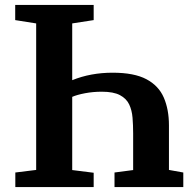

<svg xmlns="http://www.w3.org/2000/svg" viewBox="-20 -763 792 783"><path d="M127.5 -70V-667.5L42 -681V-743H362V-681L274.5 -667.5V-436Q349.5 -466.5 439.5 -466.5Q527 -466.5 577 -440Q627 -413.5 648 -365Q669 -316.5 669 -251.5V-70L727.5 -59.5V0H447V-59.5L523 -69.5V-219Q523 -252.5 520.5 -283Q518 -313.5 506.8 -337.2Q495.5 -361 469.2 -375Q443 -389 395 -389Q359.5 -389 326.8 -382.8Q294 -376.5 274.5 -368V-69.5L362 -58.5V0H42.5V-59.5Z"/></svg>

Font: Merriweather
Style: Bold
Weight: 700
Designer: Eben Sorkin
Foundry: Eben Sorkin
Version: Version 2.100; ttfautohint (v1.7.19-72a1) -l 8 -r 50 -G 200 